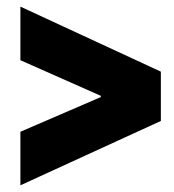

<svg xmlns="http://www.w3.org/2000/svg" viewBox="-20 -596 519 574"><path d="M41 -42V-202.1L281.2 -305.7V-309.6L41 -416V-576.2L460.9 -381.8V-234.4Z"/></svg>

Font: Reddit Sans Condensed Black
Style: Regular
Weight: 900
Designer: Stephen Hutchings
Foundry: Reddit
Version: Version 1.014